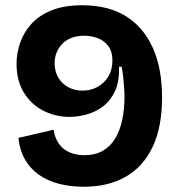

<svg xmlns="http://www.w3.org/2000/svg" viewBox="-20 -696 682 731"><path d="M299 15Q247 15 203.5 3.5Q160 -8 127.5 -31Q95 -54 75 -89Q55 -124 50 -171L184 -202Q189 -172 201.5 -153Q214 -134 230 -124Q246 -114 264.5 -109.5Q283 -105 300 -105Q342 -105 371.5 -122Q401 -139 419 -169.5Q437 -200 445.5 -240.5Q454 -281 454 -328Q454 -345 452.5 -364Q451 -383 449 -403Q447 -423 443 -442H433Q435 -387 418.5 -350.5Q402 -314 373.5 -292Q345 -270 311 -260.5Q277 -251 244 -251Q192 -251 146 -274Q100 -297 71.5 -342.5Q43 -388 43 -453Q43 -493 56.5 -532.5Q70 -572 99 -604.5Q128 -637 176 -656.5Q224 -676 293 -676Q392 -676 459 -634.5Q526 -593 561.5 -514.5Q597 -436 597 -325Q597 -212 561 -136.5Q525 -61 458.5 -23Q392 15 299 15ZM294 -351Q326 -351 352 -365.5Q378 -380 393 -405.5Q408 -431 408 -466Q408 -500 392 -521Q376 -542 351.5 -551Q327 -560 301 -560Q275 -560 254 -552.5Q233 -545 218.5 -530.5Q204 -516 196 -497Q188 -478 188 -455Q188 -424 202 -400.5Q216 -377 240 -364Q264 -351 294 -351Z"/></svg>

Font: Bricolage Grotesque 18pt
Style: Bold
Weight: 700
Designer: Mathieu Triay
Foundry: Atelier Triay
Version: Version 1.000;gftools[0.9.30]